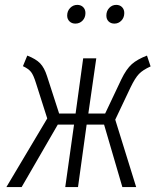

<svg xmlns="http://www.w3.org/2000/svg" viewBox="-20 -760 650 780"><path d="M286.1 -664.1Q271.5 -664.1 262.2 -673.3Q252.9 -682.6 252.9 -696.8Q252.9 -715.3 265.1 -727.8Q277.3 -740.2 293.9 -740.2Q308.6 -740.2 317.9 -731Q327.1 -721.7 327.1 -707Q327.1 -688.5 315.4 -676.3Q303.7 -664.1 286.1 -664.1ZM444.8 -664.1Q430.2 -664.1 421.1 -673.1Q412.1 -682.1 412.1 -696.8Q412.1 -715.3 423.8 -727.8Q435.5 -740.2 452.1 -740.2Q466.8 -740.2 475.8 -731Q484.9 -721.7 484.9 -707Q484.9 -688.5 473.1 -676.3Q461.4 -664.1 444.8 -664.1ZM577.1 -534.2 591.8 -490.2Q560.5 -476.1 544.7 -459.7Q528.8 -443.4 509.8 -403.8L448.2 -273.9L533.2 0H477.1L402.8 -253.9H332L296.9 0H245.1L280.8 -253.9H214.8L67.9 0H5.9L171.9 -278.8L126 -422.9Q116.2 -454.6 106.2 -467.5Q96.2 -480.5 73.2 -491.2L90.8 -534.2Q126 -520.5 143.1 -502.7Q160.2 -484.9 170.9 -451.2L220.2 -298.8H287.1L317.9 -522.9H371.1L338.9 -298.8H407.2L473.1 -438Q493.2 -479.5 515.4 -499.3Q537.6 -519 577.1 -534.2Z"/></svg>

Font: Fira Sans Compressed Light
Style: Italic
Weight: 300
Width: 3
Italic angle: -8°
Designer: Carrois Corporate & Edenspiekermann AG
Foundry: Carrois Corporate GbR & Edenspiekermann AG
Version: Version 4.203;PS 004.203;hotconv 1.0.88;makeotf.lib2.5.64775